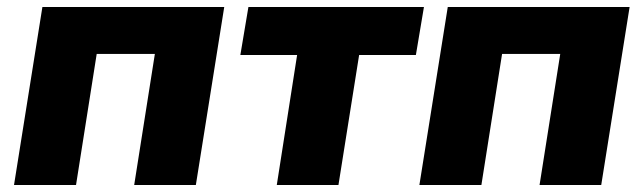

<svg xmlns="http://www.w3.org/2000/svg" viewBox="-20 -528 1836 548"><path d="M20 0 101 -508H620L539 0H363L422 -374H256L197 0Z M770 0 828 -371H666L689 -508H1190L1167 -371H1005L946 0Z M1177 0 1258 -508H1777L1696 0H1520L1579 -374H1413L1354 0Z"/></svg>

Font: Winston ExtraBold
Style: Italic
Weight: 800
Italic angle: -9°
Designer: Original fonts by Vernon Adams / Changes by Cristiano Sobral
Foundry: Original fonts by Vernon Adams / Changes by Cristiano Sobral
Version: Version 2.503;July 17, 2020;FontCreator 13.0.0.2655 64-bit